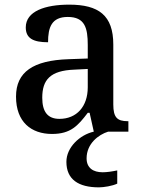

<svg xmlns="http://www.w3.org/2000/svg" viewBox="-20 -567 613 827"><path d="M204 10C285 10 316 -26 358 -81H366L384 0C323 14 266 68 266 130C266 206 318 240 406 240C427 240 464 234 485 224V167C461 172 440 175 422 175C382 175 353 157 353 115C353 52 404 13 446 0H533V-45H530C485 -45 468 -61 468 -117V-375C468 -501 405 -547 278 -547C175 -547 91 -519 91 -449C91 -402 123 -385 187 -385C187 -449 202 -494 272 -494C346 -494 358 -446 358 -373V-315L275 -312C123 -307 49 -257 49 -151C49 -41 115 10 204 10ZM236 -55C185 -55 162 -86 162 -146C162 -223 196 -263 300 -267L358 -270V-191C358 -108 310 -55 236 -55Z"/></svg>

Font: Noto Serif Devanagari Medium
Style: Regular
Weight: 500
Designer: Universal Thirst, Indian Type Foundry and the Monotype Design Team
Foundry: Monotype Imaging Inc.
Version: Version 2.004